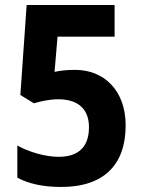

<svg xmlns="http://www.w3.org/2000/svg" viewBox="-20 -734 567 764"><path d="M223 10C395 10 480 -80 480 -235C480 -373 395 -456 279 -456C245 -456 220 -453 197 -448L209 -588H436V-714H86L61 -356L115 -323C142 -331 178 -339 211 -339C291 -339 334 -300 334 -228C334 -150 293 -110 213 -110C161 -110 95 -129 49 -155V-27C95 -2 155 10 223 10Z"/></svg>

Font: Noto Sans Devanagari SemiCondensed
Style: Bold
Weight: 700
Width: 4
Designer: Jelle Bosma - Monotype Design Team
Foundry: Monotype Imaging Inc.
Version: Version 2.004